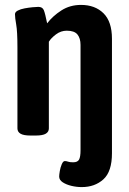

<svg xmlns="http://www.w3.org/2000/svg" viewBox="-20 -550 525 782"><path d="M313 212Q292 212 271 207Q250 202 235.5 192.5Q221 183 221 169Q221 162 223.5 147Q226 132 231.5 119Q237 106 244 106Q251 106 257.5 108.5Q264 111 278 111Q296 111 302 100Q308 89 308 62V-367Q308 -394 295.5 -409.5Q283 -425 252 -425Q228 -425 208 -410Q188 -395 179 -380V-27Q179 -13 166.5 -5.5Q154 2 126 2H104Q76 2 63.5 -5.5Q51 -13 51 -27V-357Q51 -422 46 -450Q41 -478 41 -492Q41 -501 52.5 -507Q64 -513 80.5 -516Q97 -519 112.5 -520.5Q128 -522 136 -522Q153 -522 158.5 -508.5Q164 -495 172 -455Q195 -485 230 -507.5Q265 -530 310 -530Q367 -530 401.5 -496Q436 -462 436 -392V74Q436 149 401 180.5Q366 212 313 212Z"/></svg>

Font: Asap Condensed SemiBold
Style: Regular
Weight: 600
Width: 3
Designer: Pablo Cosgaya
Foundry: Omnibus-Type
Version: Version 3.001; ttfautohint (v1.8.4.7-5d5b)